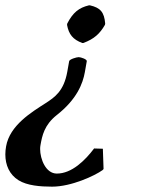

<svg xmlns="http://www.w3.org/2000/svg" viewBox="-73 -469 557 719"><path d="M139.8 181C98.3 181 77.3 126.5 77.3 89C77.3 83.9 77.7 79.2 78.5 75C84.9 38.7 92.9 -1 139.4 -38C214.8 -97 237.2 -156 244.8 -199L252 -240C253.2 -247 229.7 -255 221.7 -255C213.7 -255 187.2 -247 186 -240L179.1 -201C166.1 -127 131 -104.4 98.3 -83C45.3 -49 -36.3 0 -50.2 79C-52 89.2 -53 99.3 -53 109.2C-53 149.2 -37.7 184.8 -3.6 206C28.6 226.1 78 230 122.1 230C194.6 230 283 188.5 311.1 168L314.8 164L312.2 88L279.4 87C245.4 132 195.8 181 139.8 181ZM320.9 -381C317.3 -423 303.3 -440 263.9 -449H259.9C222.3 -440 200.1 -422 178.9 -381L178 -376C184.6 -340 200.3 -321 235 -308H239C279.6 -323 301.2 -343 320 -376Z"/></svg>

Font: Linux Biolinum O 
Style: Bold Italic
Weight: 700
Designer: Philipp H. Poll
Foundry: Philipp H. Poll
Version: Version 1.3.2